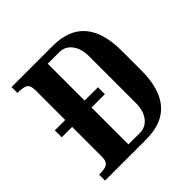

<svg xmlns="http://www.w3.org/2000/svg" viewBox="-148 -662 784 784"><g transform="rotate(-45 244.5 -270.0)"><path d="M26 -250V-290H86V-463Q86 -489 73.5 -497.5Q61 -506 26 -506V-540H264Q449 -540 449 -326V-214Q449 0 264 0H26V-34Q61 -34 73.5 -43Q86 -52 86 -77V-250ZM275 -250H198V-37H264Q298 -37 318.5 -64Q339 -91 339 -136V-404Q339 -449 318.5 -476Q298 -503 264 -503H198V-290H275Z"/></g></svg>

Font: Girassol
Style: Regular
Weight: 400
Width: 3
Designer: Liam Spradlin
Version: Version 1.004